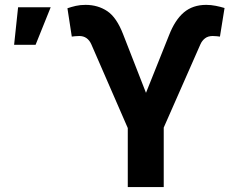

<svg xmlns="http://www.w3.org/2000/svg" viewBox="-20 -757 962 777"><path d="M497.1 0V-238.8L349.6 -577.6Q334.5 -611.3 300.8 -611.3Q293.5 -611.3 283.2 -610.4Q272.9 -609.4 270.5 -608.9L252.9 -723.6Q268.6 -729 286.6 -733.2Q304.7 -737.3 326.2 -737.3Q376 -737.3 414.1 -711.9Q452.1 -686.5 478.5 -617.7L570.8 -381.3L663.6 -613.3Q688 -676.3 724.1 -706.8Q760.3 -737.3 814.5 -737.3Q834 -737.3 853.3 -733.4Q872.6 -729.5 888.7 -724.6L870.1 -608.9Q867.7 -609.4 857.4 -610.4Q847.2 -611.3 840.8 -611.3Q821.8 -611.3 809.6 -601.8Q797.4 -592.3 791 -577.6L642.6 -240.7V0ZM37.1 -575.7 53.2 -727.5H185.1L124 -575.7Z"/></svg>

Font: Inter-Bold
Style: Bold
Weight: 700
Designer: Rasmus Andersson
Foundry: rsms
Version: Version 4.000;git-a52131595